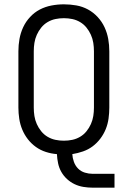

<svg xmlns="http://www.w3.org/2000/svg" viewBox="-20 -702 590 887"><path d="M408 165Q387 165 365.5 161.5Q344 158 325 149Q306 140 290 125.5Q274 111 263.5 92.5Q253 74 248.5 53Q244 32 243 10Q217 8 192 0Q167 -8 146 -23Q125 -38 109 -58.5Q93 -79 83 -103Q73 -127 69 -153Q65 -179 65 -205V-465Q65 -494 70 -522Q75 -550 87 -576Q99 -602 119 -623.5Q139 -645 164 -658Q189 -671 217.5 -676.5Q246 -682 275 -682Q304 -682 332.5 -677Q361 -672 386 -658.5Q411 -645 431 -623.5Q451 -602 463 -576Q475 -550 480 -522Q485 -494 485 -465V-205Q485 -180 481.5 -154.5Q478 -129 468.5 -105.5Q459 -82 443.5 -61.5Q428 -41 408 -26Q388 -11 363.5 -2.5Q339 6 314 10Q315 28 321.5 46Q328 64 341 77Q354 90 372 95.5Q390 101 408 101H509V165ZM275 -52Q295 -52 314 -56Q333 -60 350 -70Q367 -80 379.5 -95.5Q392 -111 400 -129Q408 -147 411 -166Q414 -185 414 -205V-465Q414 -485 411 -504Q408 -523 400 -541Q392 -559 379.5 -574.5Q367 -590 350 -600Q333 -610 314 -614Q295 -618 275 -618Q255 -618 236 -614Q217 -610 200 -600Q183 -590 170.5 -574.5Q158 -559 150 -541Q142 -523 139 -504Q136 -485 136 -465V-205Q136 -185 139 -166Q142 -147 150 -129Q158 -111 170.5 -95.5Q183 -80 200 -70Q217 -60 236 -56Q255 -52 275 -52Z"/></svg>

Font: Lode
Style: Regular
Weight: 400
Monospace: yes
Designer: Belleve Invis
Foundry: Belleve Invis
Version: Version 29.2.0; ttfautohint (v1.8.3)